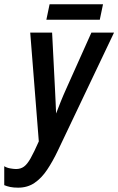

<svg xmlns="http://www.w3.org/2000/svg" viewBox="-53 -866 552 895"><path d="M31.7 8.8Q9.8 8.8 -5.4 5.6Q-20.5 2.4 -33.2 -2.9V-91.3Q-22 -84 -5.9 -81.1Q10.3 -78.1 22 -78.1Q43.5 -78.1 58.8 -89.4Q74.2 -100.6 89.8 -128.4Q105.5 -156.2 127.9 -207L87.9 -713.9H189.9L203.6 -445.3Q205.1 -421.9 206.3 -388.4Q207.5 -355 208.5 -336.9Q218.3 -362.3 229.7 -391.1Q241.2 -419.9 254.9 -450.2L373 -713.9H478.5L216.8 -164.1Q192.9 -113.8 166.7 -74.7Q140.6 -35.6 107.9 -13.4Q75.2 8.8 31.7 8.8ZM163.1 -773.9 178.2 -846.2H427.2L412.1 -773.9Z"/></svg>

Font: Open Sans Condensed SemiBold
Style: Italic
Weight: 600
Width: 3
Italic angle: -12°
Designer: Monotype Design Team
Foundry: Monotype Imaging Inc.
Version: Version 3.000; ttfautohint (v1.8.4)